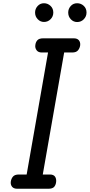

<svg xmlns="http://www.w3.org/2000/svg" viewBox="-20 -1165 554 1185"><path d="M87 0Q64.5 0 54.5 -12.5Q44.5 -25 46.5 -43Q49 -62 60 -75Q71 -88 96.5 -88H144.5L276.5 -841H238Q216 -841 205.8 -855Q195.5 -869 198 -886.5Q200 -905 210.8 -916.8Q221.5 -928.5 247 -928.5H435Q456.5 -928.5 466.5 -916.8Q476.5 -905 475 -886.5Q473 -869 462 -855Q451 -841 426 -841H376L244 -88H287.5Q310.5 -88 319.5 -75Q328.5 -62 326.5 -43Q325 -25 315 -12.5Q305 0 278 0ZM456 -1029Q433.5 -1029 417.2 -1046Q401 -1063 401 -1087.5Q401 -1110.5 416.5 -1127.8Q432 -1145 456 -1145Q479.5 -1145 496.8 -1129Q514 -1113 514 -1087.5Q514 -1063.5 497.2 -1046.2Q480.5 -1029 456 -1029ZM251.5 -1029.5Q229 -1029.5 212.8 -1046.5Q196.5 -1063.5 196.5 -1087.5Q196.5 -1110.5 212.2 -1127.8Q228 -1145 251.5 -1145Q274.5 -1145 291.8 -1128.8Q309 -1112.5 309 -1087.5Q309 -1063.5 292.2 -1046.5Q275.5 -1029.5 251.5 -1029.5Z"/></svg>

Font: Edu AU VIC WA NT Hand Medium
Style: Regular
Weight: 500
Version: Version 1.001